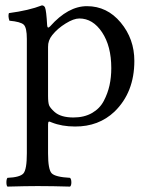

<svg xmlns="http://www.w3.org/2000/svg" viewBox="-20 -462 559 716"><path d="M174.8 -331.1Q158.7 -311 159.2 -287.1V-105Q159.2 -78.6 163.3 -68.8Q167.5 -59.1 183.1 -44.9Q206.5 -23.9 253.9 -23.9Q293.9 -23.9 323 -40.5Q352.1 -57.1 366.9 -85.4Q381.8 -113.8 388.4 -143.8Q395 -173.8 395 -208Q395 -290 360.6 -341.6Q326.2 -393.1 275.9 -393.1Q254.9 -393.1 224.9 -374.5Q194.8 -356 174.8 -331.1ZM155.8 -368.2Q156.7 -353 167 -363.8Q233.9 -439 304.2 -439Q379.4 -439 430.2 -377.9Q481 -316.9 481 -234.9Q481 -117.7 407.2 -45.9Q348.1 10.3 259.8 9.8Q210.9 9.8 172.9 -5.4Q165 -9.3 162.1 -8.3Q159.2 -7.3 159.2 2V109.9Q159.2 169.9 172.6 184.1Q186 198.2 241.2 201.2Q246.1 206.1 246.1 218Q246.1 230 241.2 233.9Q175.3 231.9 120.1 231.9Q78.1 231.9 7.8 233.9Q3.9 230 3.9 218Q3.9 206.1 7.8 201.2Q54.7 199.2 67.4 184.6Q80.1 169.9 80.1 109.9V-316.9Q80.1 -358.9 68.6 -369.9Q57.1 -380.9 15.1 -384.8Q9.3 -401.9 13.2 -413.1Q87.4 -422.9 136.2 -441.9Q144 -441.9 147.9 -434.1Q152.8 -422.4 155.8 -368.2Z"/></svg>

Font: Linux Libertine
Style: Regular
Weight: 400
Designer: Philipp H. Poll
Foundry: Philipp H. Poll
Version: Version 5.3.0 ; ttfautohint (v0.9)